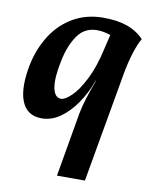

<svg xmlns="http://www.w3.org/2000/svg" viewBox="-81 -529 668 832"><g transform="rotate(10 253.0 -112.5)"><path d="M362 -388 305 -467Q369 -467 412.5 -451.5Q456 -436 486 -404Q473 -383 459 -340Q445 -297 435 -241L350 242H227L276 -41Q282 -72 293.5 -109Q305 -146 319 -183L328 -213ZM392 -452 358 -394Q345 -401 325.5 -405Q306 -409 289 -409Q235 -409 204 -365Q173 -321 159 -253Q142 -173 150 -131Q158 -89 186 -89Q204 -89 232 -116Q260 -143 288 -198.5Q316 -254 334 -336L353 -416L394 -409L343 -193H321Q301 -137 269.5 -91Q238 -45 199.5 -18Q161 9 118 9Q84 9 62 -6.5Q40 -22 29 -51.5Q18 -81 18 -122Q18 -163 28 -212Q43 -284 80 -342Q117 -400 175 -433.5Q233 -467 308 -467Q332 -467 354.5 -462.5Q377 -458 392 -452Z"/></g></svg>

Font: Vollkorn SemiBold
Style: Italic
Weight: 600
Italic angle: -11°
Designer: Friedrich Althausen
Foundry: Friedrich Althausen
Version: Version 5.000